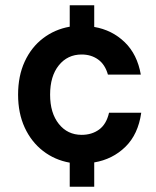

<svg xmlns="http://www.w3.org/2000/svg" viewBox="-20 -695 590 725"><path d="M243.3 10V-80.8Q186.7 -90.8 142.5 -125Q98.3 -159.2 73.3 -213.3Q48.3 -267.5 48.3 -337.5Q48.3 -408.3 73.3 -462.5Q98.3 -516.7 142.5 -550.4Q186.7 -584.2 243.3 -594.2V-675H335.8V-593.3Q403.3 -581.7 450.8 -535.8Q498.3 -490 511.7 -413.3H387.5Q376.7 -451.7 350.4 -470.4Q324.2 -489.2 288.3 -489.2Q235 -489.2 202.1 -448.3Q169.2 -407.5 169.2 -337.5Q169.2 -268.3 202.1 -227.1Q235 -185.8 288.3 -185.8Q326.7 -185.8 354.2 -205.8Q381.7 -225.8 391.7 -269.2H513.3Q501.7 -187.5 453.3 -140.4Q405 -93.3 335.8 -81.7V10Z"/></svg>

Font: Funnel Sans Light SemiBold
Style: Regular
Weight: 600
Version: Version 1.000